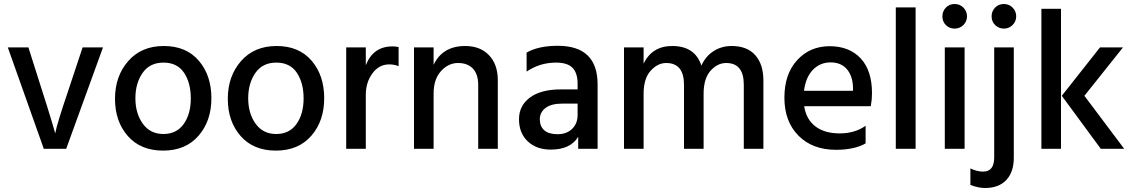

<svg xmlns="http://www.w3.org/2000/svg" viewBox="-20 -744 5658 960"><path d="M311 0H199L19 -507H122Q243 -130 256 -77Q265 -126 322 -293L393 -507H495Z M797.5 -431Q729 -431 693 -379.5Q657 -328 657 -252.5Q657 -177 694 -125.5Q731 -74 797 -74Q863 -74 898.5 -124Q934 -174 934 -252Q934 -330 900 -380.5Q866 -431 797.5 -431ZM974 -440.5Q1037 -367 1037 -253Q1037 -139 972.5 -65Q908 9 795.5 9Q683 9 619 -64Q555 -137 555 -250Q555 -363 621 -438.5Q687 -514 799 -514Q911 -514 974 -440.5Z M1361.5 -431Q1293 -431 1257 -379.5Q1221 -328 1221 -252.5Q1221 -177 1258 -125.5Q1295 -74 1361 -74Q1427 -74 1462.5 -124Q1498 -174 1498 -252Q1498 -330 1464 -380.5Q1430 -431 1361.5 -431ZM1538 -440.5Q1601 -367 1601 -253Q1601 -139 1536.5 -65Q1472 9 1359.5 9Q1247 9 1183 -64Q1119 -137 1119 -250Q1119 -363 1185 -438.5Q1251 -514 1363 -514Q1475 -514 1538 -440.5Z M1809 0H1711V-507H1809V-418Q1846 -512 1942 -512Q1956 -512 1973 -509V-413Q1952 -422 1926 -422Q1875 -422 1842 -377Q1809 -332 1809 -270Z M2469 0H2371V-320Q2371 -373 2344.5 -401Q2318 -429 2270 -429Q2222 -429 2185 -388.5Q2148 -348 2148 -275V0H2050V-507H2148V-420Q2193 -514 2306 -514Q2381 -514 2425 -468Q2469 -422 2469 -343Z M2734 4Q2662 4 2618.5 -37.5Q2575 -79 2575 -147.5Q2575 -216 2630 -256.5Q2685 -297 2784 -297H2868V-326Q2868 -378 2843 -404.5Q2818 -431 2760 -431Q2679 -431 2613 -386V-481Q2672 -515 2769 -515Q2968 -515 2968 -322V0H2871V-60Q2832 4 2734 4ZM2868 -169V-226H2792Q2736 -226 2707.5 -204Q2679 -182 2679 -147.5Q2679 -113 2701 -93Q2723 -73 2768 -73Q2813 -73 2840.5 -99.5Q2868 -126 2868 -169Z M3797 0H3699V-320Q3699 -429 3611 -429Q3567 -429 3532.5 -390Q3498 -351 3498 -275V0H3400V-320Q3400 -429 3311 -429Q3268 -429 3233 -390Q3198 -351 3198 -275V0H3100V-507H3198V-426Q3241 -514 3341 -514Q3455 -514 3487 -416Q3508 -463 3548 -488.5Q3588 -514 3638 -514Q3716 -514 3756.5 -468Q3797 -422 3797 -341Z M4000 -290H4245V-308Q4243 -365 4214 -398.5Q4185 -432 4133 -432Q4081 -432 4045 -395.5Q4009 -359 4000 -290ZM4160 5Q4042 5 3972 -66Q3902 -137 3902 -255.5Q3902 -374 3966 -443.5Q4030 -513 4128 -513Q4226 -513 4283 -452.5Q4340 -392 4340 -278Q4340 -247 4334 -213H4001Q4011 -147 4057 -112Q4103 -77 4178.5 -77Q4254 -77 4308 -115V-27Q4252 5 4160 5Z M4558 0H4459V-707H4558Z M4753 -724Q4779 -724 4797 -706Q4815 -688 4815 -662.5Q4815 -637 4797 -619Q4779 -601 4753 -601Q4727 -601 4709.5 -618.5Q4692 -636 4692 -662Q4692 -688 4709.5 -706Q4727 -724 4753 -724ZM4803 0H4704V-507H4803Z M4999 -724Q5025 -724 5043 -706Q5061 -688 5061 -662.5Q5061 -637 5043 -619Q5025 -601 4999.5 -601Q4974 -601 4956 -618.5Q4938 -636 4938 -662Q4938 -688 4955.5 -706Q4973 -724 4999 -724ZM5049 45Q5049 116 5011.5 156Q4974 196 4905 196Q4873 196 4832 181V98Q4864 114 4896 114Q4951 114 4951 43V-507H5049Z M5402 -265 5601 0H5484L5289 -265L5480 -507H5595ZM5285 0H5187V-700H5285Z"/></svg>

Font: Hind Guntur Medium
Style: Regular
Weight: 500
Designer: Manushi Parikh, Hitesh Malaviya
Foundry: Indian Type Foundry
Version: Version 1.000;PS 1.0;hotconv 1.0.86;makeotf.lib2.5.63406; tt